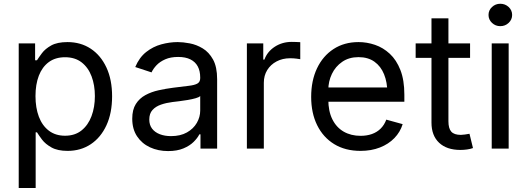

<svg xmlns="http://www.w3.org/2000/svg" viewBox="-20 -771 2736 996"><path d="M77.1 204.1V-545.9H162.1V-458.5H171.9Q181.2 -473.1 197.8 -495.4Q214.4 -517.6 245.6 -535.2Q276.9 -552.7 330.1 -552.7Q398.4 -552.7 450.4 -518.6Q502.4 -484.4 532 -421.1Q561.5 -357.9 561.5 -271.5Q561.5 -184.6 532.2 -121.1Q502.9 -57.6 450.9 -22.9Q398.9 11.7 330.6 11.7Q278.8 11.7 247.1 -6.1Q215.3 -23.9 198.2 -46.6Q181.2 -69.3 171.9 -84.5H165V204.1ZM317.4 -66.9Q368.7 -66.9 403.1 -94.5Q437.5 -122.1 454.8 -168.7Q472.2 -215.3 472.2 -272.5Q472.2 -329.1 455.1 -374.8Q438 -420.4 403.6 -447.3Q369.1 -474.1 317.4 -474.1Q267.1 -474.1 232.9 -448.7Q198.7 -423.3 181.4 -378.2Q164.1 -333 164.1 -272.5Q164.1 -211.9 181.6 -165.5Q199.2 -119.1 233.6 -93Q268.1 -66.9 317.4 -66.9Z M852.1 12.7Q800.3 12.7 758.1 -6.8Q715.8 -26.4 690.9 -64Q666 -101.6 666 -155.3Q666 -202.1 684.6 -231.4Q703.1 -260.7 734.1 -277.6Q765.1 -294.4 802.7 -302.7Q840.3 -311 878.4 -315.9Q927.2 -322.3 958 -325.7Q988.8 -329.1 1003.7 -337.4Q1018.6 -345.7 1018.6 -365.7V-368.7Q1018.6 -402.8 1005.9 -426.5Q993.2 -450.2 967.8 -462.9Q942.4 -475.6 904.3 -475.6Q865.2 -475.6 837.4 -463.4Q809.6 -451.2 792.2 -432.9Q774.9 -414.6 766.1 -395.5L681.6 -423.3Q702.6 -473.1 738.3 -501.2Q773.9 -529.3 816.9 -541Q859.9 -552.7 901.9 -552.7Q929.2 -552.7 964.1 -546.1Q999 -539.6 1031.5 -520Q1064 -500.5 1085.2 -462.2Q1106.4 -423.8 1106.4 -359.9V0H1020V-74.2H1014.2Q1004.9 -55.2 984.4 -34.9Q963.9 -14.6 931.2 -1Q898.4 12.7 852.1 12.7ZM867.2 -64.9Q916 -64.9 949.7 -84Q983.4 -103 1001 -133.5Q1018.6 -164.1 1018.6 -197.3V-272.9Q1013.2 -266.6 995.1 -261.5Q977.1 -256.3 953.9 -252.4Q930.7 -248.5 908.9 -245.8Q887.2 -243.2 874.5 -241.7Q842.8 -237.8 815.2 -228.3Q787.6 -218.8 771 -200.4Q754.4 -182.1 754.4 -150.9Q754.4 -122.6 769 -103.5Q783.7 -84.5 809.1 -74.7Q834.5 -64.9 867.2 -64.9Z M1260.7 0V-545.9H1345.7V-461.9H1351.6Q1366.7 -503.4 1405.5 -528.6Q1444.3 -553.7 1493.2 -553.7Q1502.9 -553.7 1516.4 -553.2Q1529.8 -552.7 1537.6 -552.2V-463.9Q1533.7 -464.8 1518.1 -466.8Q1502.4 -468.8 1484.9 -468.8Q1445.8 -468.8 1414.8 -452.4Q1383.8 -436 1366.2 -407.5Q1348.6 -378.9 1348.6 -341.8V0Z M1850.1 11.7Q1771 11.7 1713.6 -23.4Q1656.2 -58.6 1625.2 -121.6Q1594.2 -184.6 1594.2 -268.6Q1594.2 -352.5 1624.5 -416.5Q1654.8 -480.5 1710.2 -516.6Q1765.6 -552.7 1839.8 -552.7Q1883.3 -552.7 1925.5 -538.3Q1967.8 -523.9 2002.2 -491.9Q2036.6 -460 2057.1 -407.7Q2077.6 -355.5 2077.6 -279.8V-243.2H1653.8V-317.4H2030.3L1989.3 -290Q1989.3 -343.8 1972.4 -385.5Q1955.6 -427.2 1922.4 -450.9Q1889.2 -474.6 1839.8 -474.6Q1790.5 -474.6 1755.4 -450.4Q1720.2 -426.3 1701.7 -387.5Q1683.1 -348.6 1683.1 -304.2V-254.9Q1683.1 -194.3 1704.1 -152.1Q1725.1 -109.9 1762.9 -88.1Q1800.8 -66.4 1850.6 -66.4Q1882.8 -66.4 1909.2 -75.7Q1935.5 -85 1954.6 -103.8Q1973.6 -122.6 1983.9 -150.4L2068.8 -127Q2056.2 -85.9 2025.9 -54.7Q1995.6 -23.4 1950.9 -5.9Q1906.2 11.7 1850.1 11.7Z M2418.5 -545.9V-470.7H2136.2V-545.9ZM2218.3 -675.8H2306.2V-141.6Q2306.2 -105 2321 -88.1Q2335.9 -71.3 2370.6 -71.3Q2378.9 -71.3 2391.8 -73.2Q2404.8 -75.2 2415.5 -77.1L2433.6 -2.9Q2419.9 2 2402.6 4.4Q2385.3 6.8 2368.2 6.8Q2297.4 6.8 2257.8 -30.5Q2218.3 -67.9 2218.3 -134.8Z M2530.8 0V-545.9H2618.7V0ZM2575.2 -635.3Q2550.3 -635.3 2532.2 -652.3Q2514.2 -669.4 2514.2 -693.4Q2514.2 -717.8 2532.2 -734.6Q2550.3 -751.5 2575.2 -751.5Q2600.6 -751.5 2618.7 -734.6Q2636.7 -717.8 2636.7 -693.4Q2636.7 -669.4 2618.7 -652.3Q2600.6 -635.3 2575.2 -635.3Z"/></svg>

Font: Adwaita Sans
Style: Regular
Weight: 400
Designer: Rasmus Andersson
Foundry: rsms
Version: Version 4.001;git-9221beed3